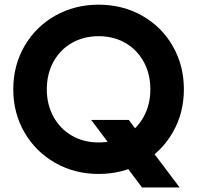

<svg xmlns="http://www.w3.org/2000/svg" viewBox="-20 -741 855 833"><path d="M37.6 -353.5Q37.6 -457 86.2 -541Q134.8 -625 219.5 -672.9Q304.3 -720.7 407.7 -720.7Q512.2 -720.7 596.7 -672.9Q681.2 -625 729.5 -541Q777.8 -457 777.8 -353.5Q777.8 -250.5 729.5 -166.5Q681.2 -82.5 596.7 -34.4Q512.2 13.7 407.7 13.7Q304.3 13.7 219.5 -34.4Q134.8 -82.5 86.2 -166.5Q37.6 -250.5 37.6 -353.5ZM632.3 -353.5Q632.3 -420.5 603.5 -473Q574.7 -525.4 523.7 -554.7Q472.7 -584 407.7 -584Q342.8 -584 291.7 -554.7Q240.7 -525.4 211.9 -473Q183.1 -420.5 183.1 -353.5Q183.1 -287.2 211.9 -234.7Q240.7 -182.1 291.7 -152.6Q342.8 -123 407.7 -123Q472.7 -123 523.7 -152.6Q574.7 -182.1 603.5 -234.7Q632.3 -287.2 632.3 -353.5ZM375.5 -220.7H538.6L759.3 72.3H596.2Z"/></svg>

Font: Wanted Sans Std Variable
Style: Regular
Weight: 400
Designer: Original Design by Kil Hyung-jin and Kang Hanbin, Wanted Lab, Inc;
Foundry: Wanted Lab, Inc.
Version: Version 1.003;Glyphs 3.2 (3227)